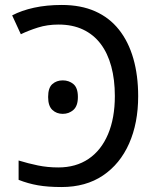

<svg xmlns="http://www.w3.org/2000/svg" viewBox="-20 -744 634 774"><path d="M228 10Q173 10 133 3Q93 -4 55 -19V-97Q94 -85 133 -77Q172 -69 215 -69Q286 -69 337 -103.5Q388 -138 415.5 -203Q443 -268 443 -357Q443 -423 428.5 -476.5Q414 -530 385.5 -567.5Q357 -605 314.5 -625Q272 -645 216 -645Q171 -645 133 -633Q95 -621 64 -606L29 -682Q67 -702 117.5 -713Q168 -724 229 -724Q306 -724 363.5 -698.5Q421 -673 459.5 -624.5Q498 -576 517.5 -508Q537 -440 537 -356Q537 -248 500.5 -165.5Q464 -83 395 -36.5Q326 10 228 10ZM174 -353Q174 -390 191 -405Q208 -420 233 -420Q258 -420 276 -405Q294 -390 294 -353Q294 -317 276 -301Q258 -285 233 -285Q208 -285 191 -301Q174 -317 174 -353Z"/></svg>

Font: Noto Sans Display
Style: Regular
Weight: 400
Designer: Monotype Design Team
Foundry: Monotype Imaging Inc.
Version: Version 2.003